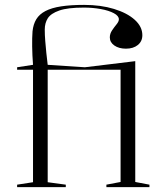

<svg xmlns="http://www.w3.org/2000/svg" viewBox="-20 -765 688 785"><path d="M50 0V-10L115 -20V-480H50V-490L115 -500Q112 -539 111.5 -575Q111 -611 113 -637Q116 -666 128.5 -686.5Q141 -707 166 -720Q191 -733 230 -739Q269 -745 324 -745Q392 -745 446 -728.5Q500 -712 531 -684Q562 -656 562 -621Q562 -596 543.5 -581Q525 -566 495 -566Q466 -566 447.5 -579Q429 -592 429 -612Q429 -627 438 -640.5Q447 -654 456.5 -665.5Q466 -677 466 -686Q466 -700 445.5 -711Q425 -722 392 -728Q359 -734 323 -734Q257 -734 222.5 -722Q188 -710 175.5 -690.5Q163 -671 163 -644Q163 -622 165 -597.5Q167 -573 169.5 -548Q172 -523 175 -500L327 -490L533 -515V-21L591 -10V0H415V-10L473 -21V-480H175V-20L249 -10V0Z"/></svg>

Font: Kalnia Light
Style: Regular
Weight: 300
Designer: Frida Medrano
Foundry: Frida Medrano
Version: Version 1.105